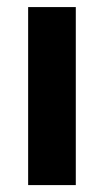

<svg xmlns="http://www.w3.org/2000/svg" viewBox="-20 -536 301 556"><path d="M199.5 -515.5V0H61.5V-515.5Z"/></svg>

Font: Lato 2
Style: Regular
Weight: 800
Designer: Lukasz Dziedzic with Adam Twardoch and Botio Nikoltchev
Foundry: tyPoland Lukasz Dziedzic
Version: Version 2.015; 2015-08-06; http://www.latofonts.com/